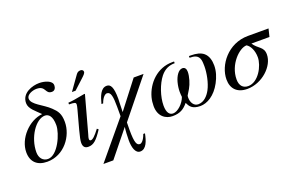

<svg xmlns="http://www.w3.org/2000/svg" viewBox="-103 -1080 2617 1698"><g transform="rotate(-20 1206.0 -230.5)"><path d="M460 -604C460 -649 389 -668 340 -668C276 -668 171 -636 171 -540C171 -486 227 -447 272 -401C144 -389 24 -259 24 -131C24 -40 78 11 172 11C332 11 437 -136 437 -267C437 -345 413 -376 372 -415C309 -476 206 -512 206 -570C206 -608 264 -628 300 -628C389 -628 356 -556 421 -556C451 -556 460 -583 460 -604ZM356 -266C356 -187 278 -10 186 -10C139 -10 108 -46 108 -101C108 -239 202 -380 289 -380C323 -380 356 -353 356 -266Z M586 -494H620L708 -575C731 -596 748 -612 748 -627C748 -642 734 -649 723 -649C702 -649 691 -641 680 -626ZM682 -114C639 -57 615 -36 598 -36C590 -36 584 -41 584 -51C584 -65 589 -78 594 -95L688 -438L684 -441C583 -422 563 -419 524 -416V-400C578 -399 588 -396 588 -376C588 -368 584 -350 579 -332L531 -155C516 -99 509 -64 509 -44C509 -7 525 11 558 11C608 11 640 -19 695 -103Z M1236 -428H1143L947 -174C949 -272 951 -287 951 -297C951 -409 929 -441 893 -441C835 -441 812 -370 795 -305H811C831 -362 858 -378 872 -378C909 -378 917 -329 917 -235V-146L630 199H723L920 -45C915 -14 912 43 912 79C912 145 929 207 975 207C1033 207 1055 135 1068 70H1052C1033 125 1008 144 995 144C966 144 950 120 950 -6C950 -26 950 -49 951 -75Z M1667 -439V-423C1709 -423 1748 -416 1760 -369C1764 -354 1765 -326 1765 -308C1765 -244 1748 -156 1717 -98C1695 -57 1656 -10 1600 -10C1558 -10 1535 -51 1535 -94C1535 -101 1535 -108 1537 -115C1547 -130 1560 -152 1568 -166C1590 -204 1610 -267 1610 -312C1610 -339 1599 -358 1575 -358C1538 -358 1508 -310 1494 -258C1486 -228 1482 -197 1482 -172C1482 -158 1483 -136 1485 -121C1466 -66 1408 -10 1363 -10C1331 -10 1306 -35 1306 -104C1306 -187 1343 -295 1393 -358C1431 -405 1476 -423 1527 -423V-439H1509C1368 -439 1265 -332 1232 -211C1225 -184 1222 -157 1222 -130C1222 -31 1287 11 1351 11C1422 11 1459 -13 1498 -60C1514 -25 1534 11 1612 11C1676 11 1753 -32 1806 -131C1832 -180 1849 -231 1849 -285C1849 -333 1837 -378 1804 -406C1777 -429 1736 -439 1685 -439Z M2412 -428H2218C2029 -428 1908 -265 1908 -130C1908 -43 1960 11 2054 11C2194 11 2320 -107 2320 -217C2320 -292 2264 -291 2224 -354H2394ZM2236 -221C2236 -141 2166 -10 2070 -10C2023 -10 1992 -40 1992 -100C1992 -241 2109 -354 2178 -354C2210 -335 2236 -285 2236 -221Z"/></g></svg>

Font: XITS
Style: Italic
Weight: 400
Italic angle: -16.33°
Designer: MicroPress Inc., with final additions and corrections provided by Coen Hoffman, Elsevier (retired)
Version: Version 1.107